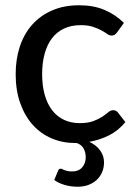

<svg xmlns="http://www.w3.org/2000/svg" viewBox="-20 -536 518 729"><path d="M456 -72.5Q429.5 -40 394.2 -22.2Q359 -4.5 319 2.5Q346 15 360.5 35.5Q375 56 375 80.5Q375 100.5 367.8 117.5Q360.5 134.5 347.5 146.8Q334.5 159 316 166Q297.5 173 274.5 173Q248.5 173 225 166Q201.5 159 186 147.5L201 111Q203.5 104.5 211 104.5Q213.5 104.5 216.5 106.2Q219.5 108 224.2 109.8Q229 111.5 236 113.2Q243 115 254 115Q278.5 115 292 99.5Q305.5 84 305.5 61Q305.5 43.5 298 28.8Q290.5 14 271.5 7H265Q217.5 7 176.2 -10.5Q135 -28 104.8 -61.5Q74.5 -95 57 -143.8Q39.5 -192.5 39.5 -254.5Q39.5 -311 55.2 -359Q71 -407 101.8 -441.8Q132.5 -476.5 177.5 -496.2Q222.5 -516 280.5 -516Q335 -516 376.5 -498.5Q418 -481 450.5 -449L424.5 -413Q420 -407.5 415.8 -404.2Q411.5 -401 403.5 -401Q395.5 -401 386.8 -407.2Q378 -413.5 364.8 -420.8Q351.5 -428 332.8 -434.2Q314 -440.5 286.5 -440.5Q250.5 -440.5 223 -427.5Q195.5 -414.5 177.2 -390.5Q159 -366.5 149.5 -332Q140 -297.5 140 -254.5Q140 -210 150 -175.2Q160 -140.5 178.5 -116.8Q197 -93 223.5 -80.8Q250 -68.5 282.5 -68.5Q314 -68.5 334.5 -76.2Q355 -84 368.5 -93Q382 -102 391 -109.8Q400 -117.5 409.5 -117.5Q421.5 -117.5 428 -108.5Z"/></svg>

Font: Lato 2
Style: Regular
Weight: 500
Designer: Lukasz Dziedzic with Adam Twardoch and Botio Nikoltchev
Foundry: tyPoland Lukasz Dziedzic
Version: Version 2.015; 2015-08-06; http://www.latofonts.com/